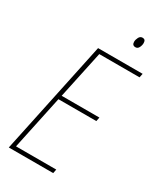

<svg xmlns="http://www.w3.org/2000/svg" viewBox="-218 -967 892 1049"><g transform="rotate(30 228.0 -442.5)"><path d="M377 -862Q377 -885 358 -885Q343 -885 335.5 -870.5Q328 -856 328 -843Q328 -820 349 -820Q363 -820 370 -834Q377 -848 377 -862ZM304 0 309 -25H55L127 -364H366L371 -389H133L197 -689H451L456 -714H175L24 0Z"/></g></svg>

Font: Noto Sans Display SemiCondensed Thin
Style: Italic
Weight: 250
Width: 4
Designer: Monotype Design team
Foundry: Monotype Imaging Inc.
Version: 1.000